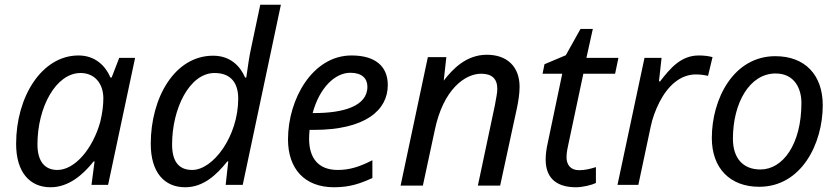

<svg xmlns="http://www.w3.org/2000/svg" viewBox="-20 -780 3538 810"><path d="M193 10C268 10 328 -40 375 -99H379L366 0H436L550 -536H483L451 -453H446C425 -502 382 -546 311 -546C157 -546 48 -373 48 -173C48 -53 106 10 193 10ZM222 -63C169 -63 138 -99 138 -171C138 -328 216 -472 320 -472C379 -472 416 -428 416 -365C416 -337 412 -303 403 -266C371 -151 295 -63 222 -63Z M761 10C836 10 891 -39 939 -99H943L932 0H1004L1165 -760H1078L1041 -585C1030 -537 1026 -498 1019 -453H1014C993 -502 951 -545 879 -545C717 -545 616 -368 616 -173C616 -52 674 10 761 10ZM791 -63C734 -63 706 -99 706 -171C706 -321 779 -472 885 -472C956 -472 985 -428 985 -364C985 -205 879 -63 791 -63Z M1389 10C1457 10 1500 -6 1551 -29V-104C1498 -77 1456 -63 1405 -63C1322 -63 1284 -114 1284 -195C1284 -206 1285 -220 1286 -232H1303C1523 -232 1616 -316 1616 -421C1616 -500 1564 -546 1463 -546C1298 -546 1195 -361 1195 -192C1195 -68 1265 10 1389 10ZM1299 -303C1328 -411 1394 -473 1458 -473C1507 -473 1530 -449 1530 -414C1530 -331 1426 -303 1306 -303Z M1670 3H1764L1814 -230C1850 -405 1943 -469 2010 -469C2055 -469 2078 -448 2078 -405C2078 -386 2073 -368 2068 -337L1996 3H2090L2161 -325C2166 -349 2172 -383 2172 -414C2172 -499 2119 -549 2034 -549C1947 -549 1890 -489 1852 -440L1863 -539H1785Z M2352 -469 2291 -178C2285 -152 2282 -128 2282 -107C2282 -20 2338 10 2410 10C2439 10 2478 0 2494 -8V-75C2469 -67 2447 -62 2423 -62C2386 -62 2370 -86 2370 -117C2370 -136 2375 -160 2379 -177L2441 -469H2575L2589 -536H2454L2481 -658H2429L2367 -547L2277 -509L2269 -469Z M2673 0 2725 -245C2732 -280 2745 -315 2762 -349C2797 -417 2849 -466 2916 -466C2932 -466 2949 -464 2967 -460L2986 -539C2969 -544 2947 -546 2928 -546C2852 -546 2807 -491 2765 -437H2760L2771 -536H2699L2585 0Z M3183 8C3361 8 3451 -174 3451 -336C3451 -464 3376 -543 3251 -543C3074 -543 2983 -362 2983 -198C2983 -71 3059 8 3183 8ZM3188 -65C3115 -65 3072 -112 3072 -195C3072 -345 3142 -470 3252 -470C3332 -470 3361 -406 3361 -346C3361 -170 3282 -65 3188 -65Z"/></svg>

Font: BC Sans
Style: Italic
Weight: 400
Italic angle: -12°
Designer: Monotype Design Team
Designer: Province of B.C.
Foundry: Monotype Imaging Inc.
Version: Version 2.000;GOOG;noto-source:20170915:90ef993387c0